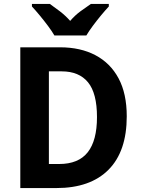

<svg xmlns="http://www.w3.org/2000/svg" viewBox="-20 -1047 717 974"><path d="M623 -457Q623 -279 530.5 -186Q438 -93 266 -93H83V-807H285Q388 -807 464 -767Q540 -727 581.5 -649.5Q623 -572 623 -457ZM472 -453Q472 -574 426.5 -629.5Q381 -685 293 -685H228V-215H280Q378 -215 425 -274.5Q472 -334 472 -453ZM256 -867Q244 -888 223.5 -915.5Q203 -943 181 -969.5Q159 -996 142 -1014V-1027H233Q256 -1011 284 -989.5Q312 -968 336 -941Q360 -969 388.5 -990Q417 -1011 441 -1027H532V-1014Q515 -996 493 -969.5Q471 -943 451 -916Q431 -889 418 -867Z"/></svg>

Font: Noto Sans Telugu UI SemiCondensed
Style: Bold
Weight: 700
Width: 4
Designer: Jelle Bosma - Monotype Design Team
Foundry: Monotype Imaging Inc.
Version: Version 2.005; ttfautohint (v1.8.4.7-5d5b)